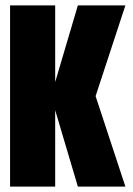

<svg xmlns="http://www.w3.org/2000/svg" viewBox="-20 -695 494 715"><path d="M17.5 0V-675H185.5V-389.5L270 -675H447L336 -337L447 0H270L185.5 -284.5V0Z"/></svg>

Font: Anybody Condensed ExtraBold
Style: Regular
Weight: 800
Width: 3
Designer: Tyler Finck
Foundry: Etcetera Type Company
Version: Version 1.010; ttfautohint (v1.8.3) -l 8 -r 50 -G 200 -x 14 